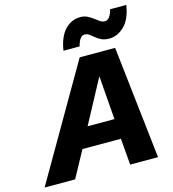

<svg xmlns="http://www.w3.org/2000/svg" viewBox="-181 -982 977 1086"><g transform="rotate(-15 307.5 -439.5)"><path d="M-54.8 0 327.4 -660H535L609.4 0H446.4L433.4 -154.8H208.2L124 0ZM269.8 -271.8H427L407.2 -527.8ZM658.8 -878.2Q646.6 -798.2 606.7 -758.6Q566.8 -719 516.8 -719Q490.2 -719 471.9 -728Q453.6 -737 440 -748.4Q426.4 -759.8 414.1 -768.8Q401.8 -777.8 387.4 -777.8Q371.8 -777.8 360.6 -762.1Q349.4 -746.4 343.2 -719.8H248.4Q261.2 -799.8 299 -839.4Q336.8 -879 389.2 -879Q412.2 -879 430.2 -870Q448.2 -861 462.7 -849.6Q477.2 -838.2 490.7 -829.2Q504.2 -820.2 518.6 -820.2Q534.2 -820.2 545.7 -835.3Q557.2 -850.4 564 -878.2Z"/></g></svg>

Font: Work Sans
Style: Italic
Weight: 400
Italic angle: -13°
Designer: Wei Huang
Foundry: Wei Huang
Version: Version 2.012